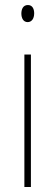

<svg xmlns="http://www.w3.org/2000/svg" viewBox="-20 -744 217 764"><path d="M91 -724C71 -724 65 -706 65 -690C65 -672 73 -656 90 -656C106 -656 116 -670 116 -691C116 -707 110 -724 91 -724ZM103 -527H77V0H103Z"/></svg>

Font: Noto Sans Myanmar UI ExtraCondensed Thin
Style: Regular
Weight: 100
Width: 2
Designer: Monotype Design Team
Foundry: Monotype Imaging Inc.
Version: Version 2.103